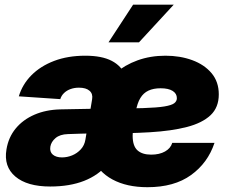

<svg xmlns="http://www.w3.org/2000/svg" viewBox="-20 -780 968 812"><path d="M192.4 8.8Q94.7 8.8 44.9 -33.4Q-4.9 -75.7 7.3 -147.9Q15.6 -199.2 46.4 -236.6Q77.1 -273.9 125.5 -294.9Q173.8 -315.9 234.9 -317.4Q260.3 -317.9 285.4 -318.4Q310.5 -318.8 335.7 -319.3Q360.8 -319.8 385.7 -320.3L368.7 -215.8Q343.3 -215.3 318.1 -214.6Q293 -213.9 267.1 -212.9Q233.4 -211.9 214.8 -196Q196.3 -180.2 192.9 -159.7Q189.5 -137.7 203.4 -126Q217.3 -114.3 242.2 -114.3Q264.2 -114.3 285.4 -123Q306.6 -131.8 322 -148.7Q337.4 -165.5 341.3 -189.9L369.6 -360.4Q373.5 -383.3 358.6 -396.2Q343.8 -409.2 314 -409.2Q294.4 -409.2 278.3 -403.3Q262.2 -397.5 251 -386.7Q239.7 -376 234.9 -360.8L59.6 -372.6Q74.7 -423.3 113 -461.9Q151.4 -500.5 209.2 -522.5Q267.1 -544.4 340.8 -544.4Q410.6 -544.4 452.4 -522.7Q494.1 -501 509.5 -461.2Q524.9 -421.4 516.1 -367.2L487.8 -197.8L480 -189.9Q469.7 -127.9 433.1 -83.5Q396.5 -39.1 335.7 -15.1Q274.9 8.8 192.4 8.8ZM603.5 11.7Q516.1 11.7 455.6 -21Q395 -53.7 368.7 -116.2Q342.3 -178.7 356.9 -267.1Q367.2 -330.6 395 -381.6Q422.9 -432.6 465.3 -469Q507.8 -505.4 562 -524.9Q616.2 -544.4 679.7 -544.4Q741.7 -544.4 793 -525.6Q844.2 -506.8 874.8 -470.5Q905.3 -434.1 905.3 -380.9Q905.3 -325.7 870.4 -292.7Q835.4 -259.8 770.3 -242.9Q705.1 -226.1 614 -220.7Q522.9 -215.3 410.2 -215.3L428.2 -320.8Q525.4 -320.8 584.7 -322.8Q644 -324.7 675 -329.8Q706.1 -335 717 -343.5Q728 -352.1 728 -364.7Q728 -384.3 710.2 -395.5Q692.4 -406.7 659.2 -406.7Q628.9 -406.7 607.7 -396.7Q586.4 -386.7 573.5 -365.2Q560.5 -343.8 554.2 -308.1Q552.2 -296.4 549.1 -276.9Q545.9 -257.3 543.5 -237.8Q541 -218.3 541 -206.1Q541 -162.6 561.3 -144.3Q581.5 -126 619.1 -126Q654.3 -126 678 -139.4Q701.7 -152.8 708.5 -175.8H887.2Q858.9 -90.8 787.8 -39.6Q716.8 11.7 603.5 11.7ZM439 -601.1 543 -760.3H714.8L567.9 -601.1Z"/></svg>

Font: Inter 20pt Black
Style: Italic
Weight: 900
Italic angle: -9.3988°
Version: Version 4.001;git-66647c0bb